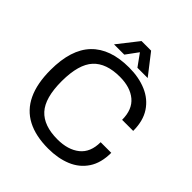

<svg xmlns="http://www.w3.org/2000/svg" viewBox="-234 -1023 1189 1189"><g transform="rotate(45 361.0 -428.0)"><path d="M381 12Q271 12 196.5 -27Q122 -66 84.5 -145Q47 -224 47 -343Q47 -522 131.5 -610Q216 -698 381 -698Q467 -698 533.5 -669.5Q600 -641 638 -583.5Q676 -526 676 -438H579Q579 -528 525.5 -572.5Q472 -617 381 -617Q262 -617 204 -554Q146 -491 145 -345V-343Q145 -196 203 -132.5Q261 -69 381 -69Q473 -69 528 -113Q583 -157 583 -246H676Q676 -158 638 -100.5Q600 -43 533.5 -15.5Q467 12 381 12ZM213 -733 319 -868H403L508 -733H418L361 -812L303 -733Z"/></g></svg>

Font: Archivo VF Beta
Style: Regular
Weight: 400
Designer: Hector Gatti
Foundry: Omnibus-Type
Version: Version 1.002